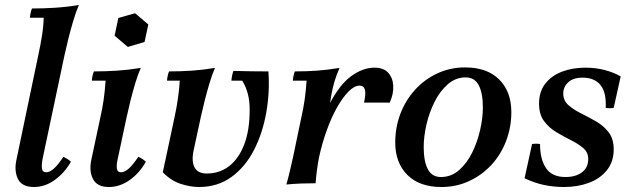

<svg xmlns="http://www.w3.org/2000/svg" viewBox="-20 -734 2535 769"><path d="M116 15Q68 15 52 -17Q36 -49 46 -95L134 -516Q142 -553 148 -590Q154 -627 155 -663H100Q100 -670 102.5 -681.5Q105 -693 108 -700Q153 -700 200.5 -703Q248 -706 296 -714Q285 -689 274 -652.5Q263 -616 254 -579.5Q245 -543 239 -516L151 -100Q146 -75 148 -59.5Q150 -44 165 -44Q179 -44 195.5 -58.5Q212 -73 234 -106Q242 -102 249.5 -97.5Q257 -93 264 -86Q238 -41 199 -13Q160 15 116 15Z M416 15Q369 15 352.5 -17Q336 -49 346 -95L382 -264Q390 -299 395 -333.5Q400 -368 403 -411H348Q348 -419 350.5 -430Q353 -441 356 -448Q403 -448 449 -451Q495 -454 544 -462Q533 -438 522 -401.5Q511 -365 502 -328.5Q493 -292 487 -264L452 -100Q446 -75 448 -59.5Q450 -44 465 -44Q479 -44 495.5 -58.5Q512 -73 534 -106Q543 -102 550 -97.5Q557 -93 564 -86Q539 -41 499.5 -13Q460 15 416 15ZM521 -681 574 -636 559 -566 492 -546 439 -591 454 -662Z M1055 -448Q1061 -366 1046.5 -283.5Q1032 -201 997.5 -133.5Q963 -66 907.5 -25.5Q852 15 777 15Q743 15 704 2.5Q665 -10 632 -44L679 -264Q687 -301 692.5 -338.5Q698 -376 700 -411H649Q649 -418 651.5 -429.5Q654 -441 657 -448Q704 -448 748.5 -451Q793 -454 841 -462Q830 -437 819 -400.5Q808 -364 799 -327.5Q790 -291 784 -264L756 -134Q746 -89 759 -64Q772 -39 808 -39Q859 -39 897.5 -68.5Q936 -98 958 -155Q980 -212 980 -294Q980 -330 972.5 -358.5Q965 -387 950 -411H907Q907 -418 909.5 -430.5Q912 -443 915 -450Q950 -449 986.5 -448.5Q1023 -448 1055 -448Z M1127 5Q1136 -27 1142 -53.5Q1148 -80 1154 -106L1187 -264Q1195 -299 1200 -333.5Q1205 -368 1208 -411H1153Q1153 -419 1155.5 -430Q1158 -441 1161 -448Q1208 -448 1249.5 -451Q1291 -454 1340 -462Q1328 -435 1320 -408.5Q1312 -382 1307 -353Q1302 -324 1298 -288L1258 -105Q1253 -79 1249.5 -53Q1246 -27 1244 0Q1214 0 1186 1Q1158 2 1127 5ZM1438 -323Q1446 -359 1441.5 -375Q1437 -391 1420 -391Q1399 -391 1375.5 -367Q1352 -343 1329.5 -303Q1307 -263 1288.5 -211.5Q1270 -160 1258 -105H1230Q1259 -237 1299 -315.5Q1339 -394 1386 -428.5Q1433 -463 1480 -463Q1516 -463 1534.5 -443Q1553 -423 1555 -391Q1557 -359 1541 -323Z M1845 -424Q1805 -424 1773.5 -396.5Q1742 -369 1720.5 -326Q1699 -283 1688 -235Q1677 -187 1677 -145Q1677 -88 1693.5 -56.5Q1710 -25 1746 -25L1748 15Q1660 15 1611.5 -33.5Q1563 -82 1563 -163Q1563 -224 1583.5 -278Q1604 -332 1642 -374Q1680 -416 1731.5 -440Q1783 -464 1843 -464ZM1746 -25Q1787 -25 1818.5 -52.5Q1850 -80 1871 -122.5Q1892 -165 1903 -213.5Q1914 -262 1914 -303Q1914 -361 1897.5 -392.5Q1881 -424 1845 -424L1843 -464Q1931 -464 1979.5 -415.5Q2028 -367 2028 -285Q2028 -225 2007.5 -170.5Q1987 -116 1949 -74.5Q1911 -33 1859.5 -9Q1808 15 1748 15Z M2239 15Q2198 15 2159.5 7Q2121 -1 2081 -20L2111 -157Q2127 -160 2143 -157Q2143 -96 2167 -60.5Q2191 -25 2245 -25Q2286 -25 2311 -44Q2336 -63 2336 -97Q2336 -124 2316 -141Q2296 -158 2267 -172.5Q2238 -187 2208.5 -204.5Q2179 -222 2159 -249Q2139 -276 2139 -319Q2139 -367 2164 -399Q2189 -431 2231 -447Q2273 -463 2325 -463Q2366 -463 2402 -453.5Q2438 -444 2466 -428L2438 -302Q2422 -299 2406 -302Q2409 -364 2385 -393.5Q2361 -423 2313 -423Q2276 -423 2256 -404.5Q2236 -386 2236 -360Q2236 -331 2256.5 -313Q2277 -295 2307 -280Q2337 -265 2367 -248Q2397 -231 2417.5 -204.5Q2438 -178 2438 -136Q2438 -86 2410.5 -52Q2383 -18 2338 -1.5Q2293 15 2239 15Z"/></svg>

Font: Poltawski Nowy Medium
Style: Italic
Weight: 500
Italic angle: -12°
Version: Version 1.001;gftools[0.9.25]